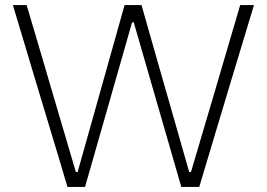

<svg xmlns="http://www.w3.org/2000/svg" viewBox="-20 -733 1046 753"><path d="M244.5 0Q229 -53 210.8 -113.5Q192.5 -174 177 -225.5L110 -448Q92.5 -507.5 70.8 -579Q49 -650.5 30.5 -713H84.5Q109 -630 136 -539Q163 -448 187 -365.5L277.5 -58.5H284.5L372 -369.5Q387 -422.5 403.5 -481.5Q420 -540.5 436.8 -600Q453.5 -659.5 468.5 -713H535Q558.5 -630 584 -540.8Q609.5 -451.5 633.5 -368L722 -58.5H729L821 -369.5Q844.5 -450.5 871.5 -541.5Q898.5 -632.5 922 -713H976Q956.5 -649.5 935.8 -579.8Q915 -510 896.5 -450L829 -225.5Q813 -172 795 -111.8Q777 -51.5 761.5 0H691Q668 -80.5 641.8 -170.5Q615.5 -260.5 593 -339L504.5 -645.5H498L410.5 -339Q388 -260.5 362.2 -170Q336.5 -79.5 313.5 0Z"/></svg>

Font: Commissioner Thin ExtraLight
Style: Regular
Weight: 250
Version: Version 1.000